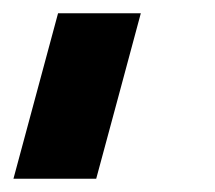

<svg xmlns="http://www.w3.org/2000/svg" viewBox="-54 -145 324 290"><path d="M-33.7 125H91.3Q102.5 83.5 125 0.2Q147.5 -83 158.7 -125H33.7Q22.5 -83.5 0 0Q-22.5 83.5 -33.7 125Z"/></svg>

Font: Faithful 32x
Style: Oblique
Weight: 400
Foundry: Faithful Resource Pack
Version: Version 1.0; January 27, 2023